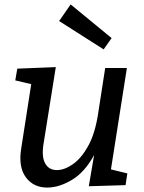

<svg xmlns="http://www.w3.org/2000/svg" viewBox="-20 -837 648 867"><path d="M196 10Q132 11 97 -36Q62 -83 76 -168L121 -457L49 -474L58 -527L232 -534L177 -190Q167 -131 183.5 -100Q200 -69 237 -69Q271 -69 309 -95.5Q347 -122 377.5 -176.5Q408 -231 422 -317L455 -530H553L481 -72L555 -54L547 -1L381 4L405 -137Q363 -60 306 -25.5Q249 9 196 10ZM299 -817 484 -665 448 -614 247 -742Z"/></svg>

Font: Bitter Medium
Style: Italic
Weight: 500
Italic angle: -9°
Designer: Sol Matas, and Bitter project Authors
Foundry: Sol Matas
Version: Version 2.001